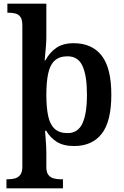

<svg xmlns="http://www.w3.org/2000/svg" viewBox="-20 -780 673 1040"><path d="M15 240V191H25Q43 191 60.5 186.5Q78 182 89.5 167.5Q101 153 101 124V-642Q101 -673 91 -687.5Q81 -702 64.5 -706.5Q48 -711 28 -711H20V-760H231V-576Q231 -556 228.5 -527Q226 -498 224 -475.5Q222 -453 222 -453H226Q248 -495 284.5 -520.5Q321 -546 379 -546Q478 -546 530.5 -479Q583 -412 583 -267Q583 -122 531 -55.5Q479 11 381 11Q324 11 288 -11.5Q252 -34 230 -72H224Q224 -72 225 -59Q226 -46 227.5 -26Q229 -6 230 13.5Q231 33 231 46V125Q231 154 242.5 168Q254 182 271.5 186.5Q289 191 306 191H321V240ZM346 -59Q402 -59 426.5 -111.5Q451 -164 451 -267Q451 -370 427 -422.5Q403 -475 346 -475Q302 -475 276.5 -452Q251 -429 241 -382Q231 -335 231 -267Q231 -198 241 -151.5Q251 -105 276.5 -82Q302 -59 346 -59Z"/></svg>

Font: Noto Serif Kannada SemiBold
Style: Regular
Weight: 600
Version: Version 2.003